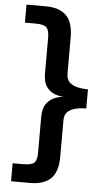

<svg xmlns="http://www.w3.org/2000/svg" viewBox="-63 -865 606 1061"><g transform="rotate(5 239.5 -334.0)"><path d="M40 156V56H98Q146 56 160.5 41Q175 26 175 -14V-212Q175 -261 194.5 -287Q214 -313 241.5 -323.5Q269 -334 294 -334Q269 -334 241.5 -343.5Q214 -353 194.5 -379Q175 -405 175 -455V-653Q175 -693 160.5 -708.5Q146 -724 98 -724H40V-824H146Q221 -824 260 -787Q299 -750 299 -664V-463Q299 -433 316 -416.5Q333 -400 360.5 -393.5Q388 -387 419 -387V-281Q388 -281 360.5 -274.5Q333 -268 316 -252Q299 -236 299 -205V-4Q299 82 260 119Q221 156 146 156Z"/></g></svg>

Font: Zen Kaku Gothic Antique Black
Style: Regular
Weight: 900
Designer: Yoshimichi Ohira
Foundry: Positype
Version: Version 1.001